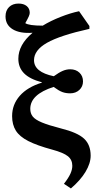

<svg xmlns="http://www.w3.org/2000/svg" viewBox="-20 -828 545 1078"><path d="M378 230 339 204Q364 172 375 148Q386 124 386 103Q386 69 361 49Q336 29 273 12Q188 -11 139 -36Q90 -61 69 -94.5Q48 -128 48 -176Q48 -241 91 -290Q134 -339 215 -364V-366Q147 -384 115 -416.5Q83 -449 83 -498Q83 -577 163 -644Q92 -639 51.5 -663.5Q11 -688 11 -736Q11 -769 31 -788.5Q51 -808 84 -808Q113 -808 130 -794Q147 -780 147 -756Q147 -748 141.5 -735.5Q136 -723 122 -698Q142 -684 220 -684Q264 -711 320 -733Q376 -755 424 -765L482 -682V-666Q316 -629 243.5 -587.5Q171 -546 171 -490Q171 -423 282 -400Q311 -421 332 -430Q353 -439 374 -439Q406 -439 426 -420Q446 -401 446 -371Q446 -342 425.5 -323Q405 -304 374 -304Q350 -304 330.5 -311Q311 -318 281 -340Q150 -298 150 -217Q150 -191 164 -173.5Q178 -156 215 -140.5Q252 -125 322 -107Q415 -84 452 -49.5Q489 -15 489 46Q489 89 460 137Q431 185 378 230Z"/></svg>

Font: Literata 36pt SemiBold
Style: Regular
Weight: 600
Designer: Latin by Veronika Burian and Jose Scaglione. Greek by Irene Vlachou. Cyrillic by Vera Evstafieva.
Foundry: TypeTogether
Version: Version 3.002